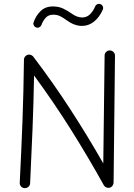

<svg xmlns="http://www.w3.org/2000/svg" viewBox="-20 -955 698 1002"><path d="M108.4 26.9Q97.2 26.4 89.8 18.1Q82.5 9.8 83 -1.5Q91.3 -164.6 97.2 -320.8Q103 -477.1 105 -643.1Q105 -654.8 113.8 -662.8Q122.6 -670.9 134.3 -669.9Q140.1 -669.4 145.5 -666.3Q150.9 -663.1 153.8 -659.2Q254.9 -526.4 346.7 -385Q438.5 -243.7 519 -102.1L525.9 -665Q525.9 -676.3 533.9 -684.1Q542 -691.9 553.2 -691.9Q564.5 -691.4 572.3 -683.6Q580.1 -675.8 580.1 -664.6L572.8 -2Q572.3 4.4 569.3 10.7Q566.4 17.1 560.5 21Q551.3 27.3 539.3 24.4Q527.3 21.5 521.5 11.2Q441.4 -133.3 350.1 -278.6Q258.8 -423.8 157.7 -561Q155.3 -418 149.7 -279.8Q144 -141.6 137.2 1.5Q136.7 12.7 128.2 20Q119.6 27.3 108.4 26.9ZM169.4 -811.5Q161.1 -814 156.7 -822.3Q152.3 -830.6 155.3 -838.4Q166.5 -872.1 191.4 -896.7Q216.3 -921.4 255.9 -921.4Q286.1 -921.4 309.8 -910.2Q333.5 -898.9 353 -884.8Q382.3 -863.8 408.2 -863.8Q432.6 -863.8 449.2 -879.9Q465.8 -896 476.6 -921.4Q480 -929.7 488.5 -933.1Q497.1 -936.5 504.9 -933.1Q513.2 -929.7 516.6 -921.4Q520 -913.1 516.6 -904.8Q499 -864.7 470.7 -842.3Q442.4 -819.8 408.2 -819.8Q367.7 -819.8 326.7 -850.1Q311 -861.8 294.9 -870.1Q278.8 -878.4 257.8 -878.4Q232.9 -878.4 218.3 -862.1Q203.6 -845.7 196.8 -825.7Q193.8 -817.4 185.8 -813Q177.7 -808.6 169.4 -811.5Z"/></svg>

Font: Mikhak Light
Style: Regular
Weight: 300
Designer: Amin Abedi
Version: Version 3.3